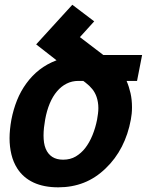

<svg xmlns="http://www.w3.org/2000/svg" viewBox="-20 -780 642 814"><path d="M227.1 14.2Q166 14.2 122.3 -6.1Q78.6 -26.4 53.2 -65.9Q36.1 -92.8 28.3 -125.5Q20.5 -158.2 20.5 -193.8Q20.5 -211.9 22.5 -231.7Q24.4 -251.5 28.3 -272.9Q36.6 -315.9 52.2 -355Q67.9 -394 92.3 -427.2Q116.2 -460 147.5 -484.4Q178.7 -508.8 219.7 -524.4L133.3 -591.8L286.6 -759.8L379.4 -689.5L318.8 -622.6L418 -546.9H582.5L561 -437H516.6Q527.3 -412.1 533.4 -384.8Q539.6 -357.4 539.6 -325.2Q539.6 -310.1 538.3 -297.9Q537.1 -285.6 534.7 -272.9Q523.4 -210.9 496.6 -158.4Q469.7 -106 428.2 -66.4Q385.3 -24.9 335.4 -5.4Q285.6 14.2 227.1 14.2ZM247.6 -103Q278.3 -103 301.3 -116.7Q324.2 -130.4 341.3 -152.3Q359.4 -175.8 372.1 -207Q384.8 -238.3 391.6 -272.9Q394 -286.6 395.5 -298.6Q397 -310.5 397 -321.8Q397 -335 395 -346.7Q393.1 -358.4 389.6 -368.7Q383.3 -387.2 371.6 -401.9Q359.9 -416.5 343.3 -429.2L333 -437H312.5Q285.2 -437 262.5 -425.5Q239.7 -414.1 221.7 -392.8Q203.6 -371.6 190.9 -341.3Q178.2 -311 171.4 -272.9Q168.5 -257.3 166.5 -239.3Q164.6 -221.2 164.6 -205.6Q164.6 -189.9 166.7 -175.5Q168.9 -161.1 173.8 -149.4Q183.1 -127 201.4 -115Q219.7 -103 247.6 -103Z"/></svg>

Font: Hack
Style: Bold Italic
Weight: 700
Italic angle: -11°
Monospace: yes
Designer: Christopher Simpkins
Foundry: Christopher Simpkins
Version: Version 2.017; ttfautohint (v1.4.1) -l 4 -r 80 -G 350 -x 0 -